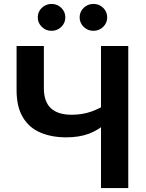

<svg xmlns="http://www.w3.org/2000/svg" viewBox="-20 -963 746 983"><path d="M320.3 -259.8Q243.2 -259.8 185.8 -284.7Q128.4 -309.6 96.7 -363Q64.9 -416.5 64.9 -501.5V-727.5H204.6V-510.7Q204.6 -442.9 240.2 -409.2Q275.9 -375.5 346.7 -375.5Q401.4 -375.5 447.5 -391.8Q493.7 -408.2 528.8 -433.1V-336.9Q484.4 -296.4 434.3 -278.1Q384.3 -259.8 320.3 -259.8ZM497.1 0V-727.5H636.7V0ZM458.5 -805.2Q429.2 -805.2 408.4 -825.4Q387.7 -845.7 387.7 -874Q387.7 -902.8 408.4 -922.9Q429.2 -942.9 458.5 -942.9Q487.8 -942.9 508.3 -922.9Q528.8 -902.8 528.8 -874Q528.8 -845.7 508.3 -825.4Q487.8 -805.2 458.5 -805.2ZM244.1 -805.2Q214.8 -805.2 194.1 -825.4Q173.3 -845.7 173.3 -874Q173.3 -902.8 194.1 -922.9Q214.8 -942.9 244.1 -942.9Q272.9 -942.9 293.7 -922.9Q314.5 -902.8 314.5 -874Q314.5 -845.7 293.7 -825.4Q272.9 -805.2 244.1 -805.2Z"/></svg>

Font: Inter
Style: 650
Weight: 650
Designer: Rasmus Andersson
Foundry: rsms
Version: Version 4.001;git-66647c0bb